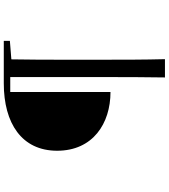

<svg xmlns="http://www.w3.org/2000/svg" viewBox="43 -822 913 1040"><g transform="rotate(-90 500.0 -302.5)"><path d="M600 134H699C696 21 696 -95 696 -210V-394C696 -496 696 -598 698 -698L798 -706V-739H568C352 -739 203 -642 203 -450C203 -256 351 -161 521 -161V-704H602V-209C602 -93 602 21 600 134Z"/></g></svg>

Font: Noto Serif KR Medium
Style: Regular
Weight: 500
Designer: Ryoko NISHIZUKA 西塚涼子 (kana & ideographs); Frank Grießhammer (Latin, Greek & Cyrillic); Wenlong ZHANG 张文龙 (bopomofo); San
Foundry: Adobe
Version: Version 2.001;hotconv 1.1.0;makeotfexe 2.6.0